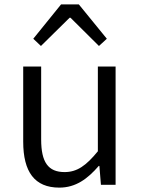

<svg xmlns="http://www.w3.org/2000/svg" viewBox="-20 -844 642 877"><path d="M251 13C326 13 380 -27 431 -86H434L441 0H508V-540H427V-153C373 -87 332 -58 275 -58C200 -58 168 -103 168 -207V-540H86V-197C86 -59 138 13 251 13ZM132 -667 167 -634 298 -763H302L432 -634L468 -667L340 -824H259Z"/></svg>

Font: ChiuKong Gothic MN Normal
Style: Regular
Weight: 350
Designer: Ryoko NISHIZUKA 西塚涼子 (kana, bopomofo & ideographs); Paul D. Hunt (Latin, Greek & Cyrillic); Sandoll Communications 산돌커뮤니
Foundry: Adobe
Version: Version 1.300